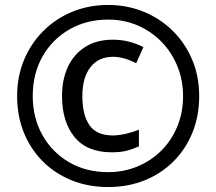

<svg xmlns="http://www.w3.org/2000/svg" viewBox="-20 -744 872 774"><path d="M416 10Q336 10 269 -17Q202 -44 152.5 -93.5Q103 -143 76 -210Q49 -277 49 -357Q49 -435 76.5 -501.5Q104 -568 153.5 -618Q203 -668 270 -696Q337 -724 416 -724Q492 -724 558.5 -697Q625 -670 675.5 -620.5Q726 -571 754.5 -504Q783 -437 783 -357Q783 -277 756 -210Q729 -143 679.5 -93.5Q630 -44 563 -17Q496 10 416 10ZM416 -50Q478 -50 533 -72.5Q588 -95 629.5 -136Q671 -177 694.5 -233.5Q718 -290 718 -357Q718 -420 695.5 -476Q673 -532 632 -574.5Q591 -617 536 -641Q481 -665 416 -665Q329 -665 260 -625.5Q191 -586 151.5 -516.5Q112 -447 112 -357Q112 -269 151 -199.5Q190 -130 258.5 -90Q327 -50 416 -50ZM431 -130Q330 -130 280 -192Q230 -254 230 -357Q230 -423 253.5 -474Q277 -525 323 -554.5Q369 -584 435 -584Q500 -584 558 -554L529 -489Q479 -515 436 -515Q377 -515 344.5 -473Q312 -431 312 -357Q312 -281 340.5 -239.5Q369 -198 435 -198Q458 -198 486.5 -204.5Q515 -211 540 -221V-154Q516 -143 491 -136.5Q466 -130 431 -130Z"/></svg>

Font: Noto Sans Ethiopic SemiBold
Style: Regular
Weight: 600
Designer: Monotype Design Team
Foundry: Monotype Imaging Inc.
Version: Version 2.102; ttfautohint (v1.8.4.7-5d5b)